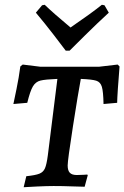

<svg xmlns="http://www.w3.org/2000/svg" viewBox="-20 -778 520 803"><path d="M94 -348 36 -343Q39 -357 49 -405.5Q59 -454 65 -500L75 -508L148 -499H395L472 -508L480 -500Q476 -454 473 -407.5Q470 -361 470 -348L413 -343Q412 -395 406 -415Q400 -435 382.5 -440.5Q365 -446 318 -448Q307 -390 285 -249Q263 -108 263 -86Q263 -65 272 -55.5Q281 -46 301 -46Q319 -46 330.5 -47Q342 -48 345 -48L347 -45L334 3Q319 3 280.5 1.5Q242 0 204 0Q177 0 134.5 2Q92 4 79 5L90 -41Q128 -45 144.5 -51.5Q161 -58 168 -74Q175 -90 180 -128L220 -448Q169 -446 149 -441Q129 -436 117.5 -416.5Q106 -397 94 -348ZM167 -758Q202 -724 275 -663Q364 -724 406 -758L417 -756L435 -725Q387 -681 336.5 -631Q286 -581 271 -566H255Q244 -581 205.5 -631Q167 -681 130 -725L156 -756Z"/></svg>

Font: Alegreya SC Medium
Style: Italic
Weight: 500
Italic angle: -7°
Designer: Juan Pablo del Peral
Foundry: Huerta Tipografica
Version: Version 2.007; ttfautohint (v1.6)